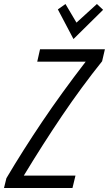

<svg xmlns="http://www.w3.org/2000/svg" viewBox="-34 -939 544 959"><path d="M-14 0 -2 -49Q81 -189 177 -331.5Q273 -474 394 -631H152L166 -693H490L476 -633Q372 -503 276 -361Q180 -219 85 -62H343L328 0ZM333 -744 255 -892 293 -919 348 -826 450 -919 481 -890Z"/></svg>

Font: Ubuntu Sans Condensed
Style: Italic
Weight: 400
Width: 3
Italic angle: -13.5°
Designer: Dalton Maag Ltd
Foundry: Dalton Maag Ltd
Version: Version 1.006; ttfautohint (v1.8.4.7-5d5b)